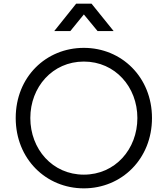

<svg xmlns="http://www.w3.org/2000/svg" viewBox="-20 -1019 918 1051"><path d="M365 -849 439 -940 514 -849H602L481 -999H397L277 -849ZM439 12C646 12 812 -149 812 -373C812 -596 646 -757 439 -757C232 -757 66 -598 66 -373C66 -149 232 12 439 12ZM439 -63C267 -63 146 -203 146 -373C146 -542 267 -682 439 -682C611 -682 732 -542 732 -373C732 -203 611 -63 439 -63Z"/></svg>

Font: Plus Jakarta Sans
Style: Regular
Weight: 400
Designer: Gumpita Rahayu
Foundry: Tokotype
Version: Version 2.071;gftools[0.9.30]